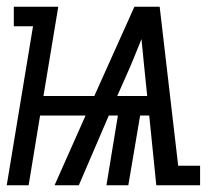

<svg xmlns="http://www.w3.org/2000/svg" viewBox="-30 -550 650 570"><path d="M-10 0 68 -472H11V-530H143L99 -265H250L369 -530H444L499 -58H564V0H434L413 -207H386L351 0H286L320 -207H293L204 0H132L224 -207H89L55 0ZM318 -265H407L398 -353Q396 -373 394 -393.5Q392 -414 390 -434Q382 -413 373.5 -393Q365 -373 357 -353Z"/></svg>

Font: Iosevka Slab Light Extended
Style: Italic
Weight: 300
Width: 7
Italic angle: -9°
Monospace: yes
Designer: Belleve Invis
Foundry: Belleve Invis
Version: Version 11.1.0; ttfautohint (v1.8.3)